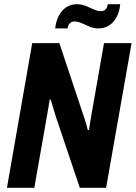

<svg xmlns="http://www.w3.org/2000/svg" viewBox="-20 -892 645 912"><path d="M13 0 133 -687H262L376 -345Q379 -337 383 -324Q387 -311 391 -297.5Q395 -284 397 -274L403 -275Q405 -291 408.5 -313Q412 -335 415 -351L474 -687H605L484 0H359L244 -342Q240 -356 232.5 -380Q225 -404 221 -419H216Q213 -400 208.5 -373Q204 -346 200 -324L143 0ZM242 -757Q246 -792 259.5 -817.5Q273 -843 294.5 -857.5Q316 -872 345 -872Q367 -872 387 -864Q407 -856 425 -847.5Q443 -839 460 -839Q473 -839 481 -847Q489 -855 492 -872H551Q548 -837 534 -811Q520 -785 498 -771Q476 -757 447 -757Q425 -757 405.5 -765.5Q386 -774 368 -782Q350 -790 333 -790Q320 -790 312 -781.5Q304 -773 301 -757Z"/></svg>

Font: Archivo Condensed
Style: Bold Italic
Weight: 700
Width: 3
Italic angle: -10°
Designer: Hector Gatti
Foundry: Omnibus-Type
Version: Version 2.001